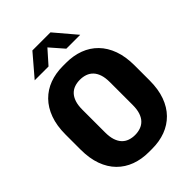

<svg xmlns="http://www.w3.org/2000/svg" viewBox="-257 -994 1114 1114"><g transform="rotate(-45 300.0 -437.5)"><path d="M287 10Q227.5 10 178 -8.2Q128.5 -26.5 92.2 -63Q56 -99.5 36.2 -154Q16.5 -208.5 16.5 -281V-404Q16.5 -476.5 36.5 -531.2Q56.5 -586 92.8 -622.8Q129 -659.5 178.2 -677.8Q227.5 -696 286.5 -696H313.5Q373 -696 422.5 -677.5Q472 -659 508 -622.2Q544 -585.5 563.8 -531Q583.5 -476.5 583.5 -404V-281Q583.5 -209 563.8 -154.5Q544 -100 508 -63.5Q472 -27 422.8 -8.5Q373.5 10 314 10ZM300 -116.5Q324.5 -116.5 345.2 -123.8Q366 -131 381.2 -146.8Q396.5 -162.5 405 -188Q413.5 -213.5 413.5 -250.5V-436.5Q413.5 -473.5 405 -498.8Q396.5 -524 381.2 -539.8Q366 -555.5 345.2 -562.8Q324.5 -570 300 -570Q276 -570 255.2 -562.8Q234.5 -555.5 219.5 -539.8Q204.5 -524 196 -498.8Q187.5 -473.5 187.5 -436.5V-250.5Q187.5 -213.5 196 -188Q204.5 -162.5 219.5 -146.8Q234.5 -131 255.2 -123.8Q276 -116.5 300 -116.5ZM112.5 -753 225.5 -885H374L486 -753H372L283 -855H316.5L226 -753Z"/></g></svg>

Font: Chivo Mono Medium
Style: Regular
Weight: 500
Monospace: yes
Designer: Hector Gatti
Foundry: Omnibus-Type
Version: Version 1.008